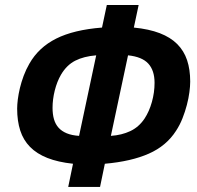

<svg xmlns="http://www.w3.org/2000/svg" viewBox="-20 -718 781 760"><path d="M250 22 269 -69.8Q209.5 -76.2 167.5 -92.8Q125.5 -109.4 98.9 -136.5Q72.3 -163.6 60.1 -201.4Q47.9 -239.3 47.9 -288.1Q47.9 -303.2 50.5 -324.5Q53.2 -345.7 58.8 -369.4Q64.5 -393.1 73.7 -418Q83 -442.9 96.2 -465.8Q132.8 -530.3 202.4 -565.2Q272 -600.1 383.8 -608.9L402.8 -698.2H528.8L509.8 -608.9Q569.8 -603 612.3 -586.7Q654.8 -570.3 681.4 -543.7Q708 -517.1 720.5 -480Q732.9 -442.9 732.9 -395Q732.9 -377 729.7 -353Q726.6 -329.1 719.7 -302.7Q712.9 -276.4 702.4 -249.8Q691.9 -223.1 676.8 -200.2Q638.7 -140.6 569.3 -109.9Q500 -79.1 395 -69.8L376 22ZM360.8 -499Q312 -495.1 277.8 -477.8Q243.7 -460.4 221.2 -421.9Q205.6 -395 196.8 -359.9Q188 -324.7 188 -291Q188 -266.1 193.6 -246.3Q199.2 -226.6 211.7 -212.6Q224.1 -198.7 244.1 -190.4Q264.2 -182.1 293 -180.2ZM418.9 -180.2Q461.9 -183.1 495.6 -199Q529.3 -214.8 551.8 -248Q570.8 -276.9 581.3 -314.5Q591.8 -352.1 591.8 -390.1Q591.8 -439 567.1 -466.1Q542.5 -493.2 486.8 -499Z"/></svg>

Font: Lorenzo Sans
Style: Bold Italic
Weight: 700
Italic angle: -12°
Foundry: Intel Corporation
Version: Version 1.00; ttfautohint (v1.5)